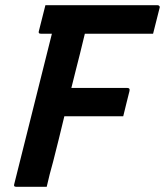

<svg xmlns="http://www.w3.org/2000/svg" viewBox="-20 -720 636 740"><path d="M160 0H43Q31 0 35 -11Q71 -155 107.5 -300.5Q144 -446 180 -590H138Q126 -590 130 -601Q137 -627 142.5 -650.5Q148 -674 155 -700H587Q592 -700 594.5 -696.5Q597 -693 595 -689Q588 -663 582.5 -639.5Q577 -616 570 -590H307Q302 -571 297.5 -551Q293 -531 288 -512Q280 -480 271.5 -447Q263 -414 255 -381H471Q482 -381 479 -369Q473 -344 467 -321Q461 -298 455 -272H228Q217 -227 206.5 -183.5Q196 -140 185 -98Q178 -73 171.5 -48Q165 -23 160 0Z"/></svg>

Font: Recursive Sn Lnr St SmB
Style: Italic
Weight: 600
Italic angle: -15°
Version: Version 1.079;hotconv 1.0.112;makeotfexe 2.5.65598; ttfautoh